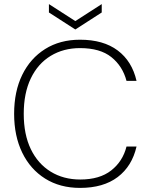

<svg xmlns="http://www.w3.org/2000/svg" viewBox="-20 -906 736 938"><path d="M371 12Q273 12 200.5 -33.5Q128 -79 88.5 -160.5Q49 -242 49 -350Q49 -459 88.5 -540Q128 -621 200.5 -666.5Q273 -712 371 -712Q485 -712 555 -659.5Q625 -607 647 -511H598Q579 -583 524 -627Q469 -671 371 -671Q290 -671 227.5 -633Q165 -595 130.5 -523Q96 -451 96 -350Q96 -249 130.5 -177.5Q165 -106 227.5 -67.5Q290 -29 372 -29Q467 -29 523.5 -73.5Q580 -118 598 -190H647Q625 -94 555 -41Q485 12 371 12ZM348 -762 219 -845V-886L348 -803L477 -886V-845Z"/></svg>

Font: DM Sans 12pt ExtraLight
Style: Regular
Weight: 250
Version: Version 4.004;gftools[0.9.30]